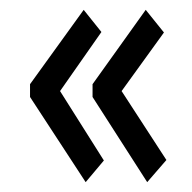

<svg xmlns="http://www.w3.org/2000/svg" viewBox="-20 -426 390 390"><path d="M154 -56 41 -229V-255L150 -406L186 -361L102 -241L191 -100ZM279 -56 168 -229V-255L276 -406L313 -360L227 -241L318 -101Z"/></svg>

Font: Inconsolata ExtraCondensed Medium
Style: Regular
Weight: 500
Width: 2
Monospace: yes
Designer: Raph Levien, Cyreal, Brenton Simpson
Foundry: Raph Levien, Cyreal, Google
Version: Version 3.001; ttfautohint (v1.8.2.53-6de2)